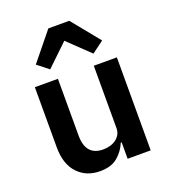

<svg xmlns="http://www.w3.org/2000/svg" viewBox="-143 -884 886 1001"><g transform="rotate(-20 300.0 -384.0)"><path d="M357 -780 483 -625 417 -576 297 -691 177 -576 115 -625 241 -780ZM397 -91H392Q375 -49 339.5 -18.5Q304 12 241 12Q165 12 117.5 -38.5Q70 -89 70 -183V-516H198V-201Q198 -89 295 -89Q314 -89 332.5 -94Q351 -99 365.5 -109.5Q380 -120 388.5 -135Q397 -150 397 -171V-516H525V0H397Z"/></g></svg>

Font: IBM Plex Mono SmBld
Style: Regular
Weight: 600
Monospace: yes
Designer: Mike Abbink, Paul van der Laan, Pieter van Rosmalen
Foundry: Bold Monday
Version: Version 2.3